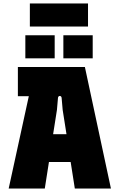

<svg xmlns="http://www.w3.org/2000/svg" viewBox="-20 -1086 679 1106"><path d="M30 0H238L262 -153H387L411 0H619L469 -700H83V-532H146ZM345 -750H514V-883H345ZM126 -750H295V-883H126ZM152 -933H487V-1066H152ZM286 -313 308 -453 314 -522C315 -537 334 -537 335 -522L341 -453L363 -313Z"/></svg>

Font: Finlandica Black
Style: Regular
Weight: 900
Designer: Niklas Ekholm, Juho Hiilivirta, Jaakko Suomalainen
Foundry: Helsinki Type Studio
Version: Version 2.000;Glyphs 3.2 (3202)